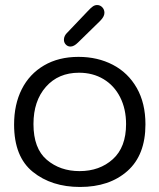

<svg xmlns="http://www.w3.org/2000/svg" viewBox="-20 -742 633 763"><path d="M36 -247Q36 -327 66.5 -387.5Q97 -448 155 -482Q213 -516 292 -516Q368 -516 428.5 -484.5Q489 -453 523.5 -392.5Q558 -332 558 -248Q558 -126 486.5 -62.5Q415 1 298 1Q185 1 110.5 -59Q36 -119 36 -247ZM481 -249Q481 -309 457.5 -355.5Q434 -402 391.5 -427.5Q349 -453 294 -453Q212 -453 162.5 -397Q113 -341 113 -249Q113 -152 166 -107Q219 -62 296 -62Q376 -62 428.5 -109.5Q481 -157 481 -249ZM234 -584Q234 -600 248 -613L329 -698Q341 -711 349 -716.5Q357 -722 366 -722Q378 -722 386.5 -713Q395 -704 395 -691Q395 -676 378 -659L290 -573Q274 -557 260 -557Q249 -557 241.5 -565Q234 -573 234 -584Z"/></svg>

Font: Mali
Style: Regular
Weight: 400
Version: Version 1.000; ttfautohint (v1.6)